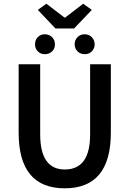

<svg xmlns="http://www.w3.org/2000/svg" viewBox="-20 -999 695 1031"><path d="M435.1 -814.9Q458 -814.9 473.1 -799.3Q488.3 -783.2 488.3 -760.7Q488.3 -738.3 472.7 -723.1Q458 -708 435.1 -708Q412.1 -708 396.5 -723.1Q380.9 -738.3 380.9 -761.2Q380.9 -784.2 396.5 -799.8Q412.1 -815.4 435.1 -814.9ZM221.2 -814.9Q244.1 -814.9 259.8 -799.3Q275.4 -783.2 274.9 -760.7Q275.4 -738.3 259.8 -723.1Q244.1 -708 221.2 -708Q198.2 -708 183.1 -723.1Q168 -738.3 168 -761.2Q168 -784.2 183.1 -799.8Q198.2 -815.4 221.2 -814.9ZM277.8 -846.2 183.1 -945.8 229 -979 326.2 -904.8H330.1L426.8 -979L473.1 -945.8L377.9 -846.2ZM575.2 -287.1Q575.2 12.2 327.6 12.2Q80.1 12.2 80.1 -287.1V-653.8H195.8V-277.8Q195.8 -88.9 328.1 -88.9Q464.4 -88.9 463.9 -277.8V-653.8H575.2Z"/></svg>

Font: SourceSansPro-Semibold
Style: Regular
Weight: 600
Designer: Paul D. Hunt
Foundry: Adobe Systems Incorporated
Version: Version 2.020;PS 2.0;hotconv 1.0.86;makeotf.lib2.5.63406